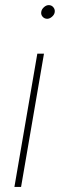

<svg xmlns="http://www.w3.org/2000/svg" viewBox="-20 -741 245 761"><path d="M63.5 0H37.1L127.9 -528.3H154.3ZM143.6 -694.3Q145 -704.1 154.1 -712.4Q163.1 -720.7 173.3 -720.7Q184.6 -720.7 191.7 -711.9Q198.7 -703.1 196.8 -692.4Q195.3 -682.6 186 -674.6Q176.8 -666.5 166.5 -666.5Q155.3 -667 148.4 -675.3Q141.6 -683.6 143.6 -694.3Z"/></svg>

Font: Roboto Thin
Style: Italic
Weight: 250
Italic angle: -12°
Designer: Google
Version: Version 2.134; 2016